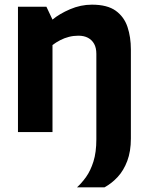

<svg xmlns="http://www.w3.org/2000/svg" viewBox="-20 -566 635 823"><path d="M310 237Q330 219 349 192.5Q368 166 380.5 126.5Q393 87 393 31V-158H541V28Q541 83 525.5 124Q510 165 484.5 192.5Q459 220 428 237ZM57 0V-537H179L205 -482Q235 -507 280.5 -526.5Q326 -546 374 -546Q440 -546 476 -520Q512 -494 526.5 -450.5Q541 -407 541 -354V0H393V-335Q393 -361 383.5 -378Q374 -395 357 -404Q340 -413 316 -413Q295 -413 275.5 -408Q256 -403 238.5 -394Q221 -385 205 -373V0Z"/></svg>

Font: Exo Thin
Style: Bold
Weight: 700
Version: Version 2.000